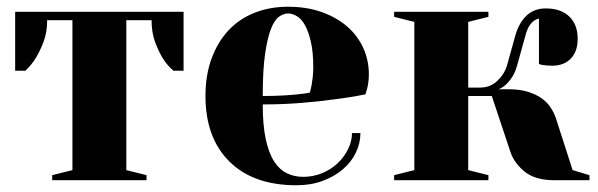

<svg xmlns="http://www.w3.org/2000/svg" viewBox="-20 -535 1775 570"><path d="M355 -475V-30L415 -15V0H135V-15L195 -30V-475H120Q120 -439 109.5 -411.5Q99 -384 87 -364Q73 -341 55 -325H25V-500H525V-325H495Q476 -341 462 -364Q450 -384 440 -411.5Q430 -439 430 -475Z M760 -250Q794 -250 820 -251.5Q846 -253 864 -255Q885 -257 900 -260Q902 -270 905 -282Q907 -293 908.5 -306.5Q910 -320 910 -335Q910 -380 903 -410.5Q896 -441 885.5 -460Q875 -479 861.5 -487Q848 -495 835 -495Q822 -495 808.5 -485.5Q795 -476 784.5 -449.5Q774 -423 767 -375Q760 -327 760 -250ZM860 15Q732 15 661 -55.5Q590 -126 590 -250Q590 -312 608 -361Q626 -410 658 -444.5Q690 -479 735.5 -497Q781 -515 835 -515Q891 -515 935.5 -499Q980 -483 1011 -456Q1042 -429 1058.5 -392.5Q1075 -356 1075 -315Q1075 -301 1073.5 -290.5Q1072 -280 1070 -272Q1067 -262 1065 -255Q1021 -246 972 -240Q930 -234 875 -229.5Q820 -225 760 -225Q760 -163 769 -121.5Q778 -80 794 -55.5Q810 -31 832 -20.5Q854 -10 880 -10Q910 -10 936.5 -21Q963 -32 982.5 -50.5Q1002 -69 1013.5 -92.5Q1025 -116 1025 -140H1050Q1050 -110 1036.5 -82Q1023 -54 998 -32.5Q973 -11 938 2Q903 15 860 15Z M1490 -270Q1522 -270 1545.5 -263Q1569 -256 1586 -244.5Q1603 -233 1613.5 -217.5Q1624 -202 1630 -185L1680 -30L1730 -15V0H1625Q1569 0 1537.5 -25.5Q1506 -51 1495 -85L1440 -250H1370V-30L1430 -15V0H1150V-15L1210 -30V-470L1150 -485V-500H1430V-485L1370 -470V-275H1405Q1435 -275 1456 -294.5Q1477 -314 1485 -340L1510 -430Q1521 -468 1543.5 -489Q1566 -510 1600 -510Q1645 -510 1670 -486Q1695 -462 1695 -420Q1695 -382 1674.5 -361Q1654 -340 1620 -340Q1612 -340 1604.5 -340.5Q1597 -341 1592 -342Q1585 -343 1580 -345V-480Q1551 -473 1540 -430L1515 -340Q1509 -319 1500 -305.5Q1491 -292 1482 -284Q1471 -274 1460 -270Z"/></svg>

Font: Yeseva One
Style: Regular
Weight: 400
Designer: Jovanny Lemonad
Foundry: Jovanny Lemonad
Version: Version 2.001; ttfautohint (v0.91) -l 8 -r 50 -G 200 -x 0 -w